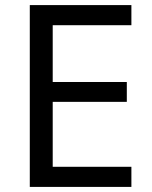

<svg xmlns="http://www.w3.org/2000/svg" viewBox="-20 -734 596 754"><path d="M496 0H97V-714H496V-635H187V-412H478V-334H187V-79H496Z"/></svg>

Font: Noto Sans Cypro Minoan
Style: Regular
Weight: 400
Designer: David Williams
Foundry: David Williams
Version: Version 1.503; ttfautohint (v1.8.4.7-5d5b)